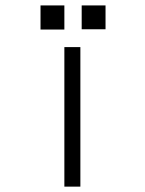

<svg xmlns="http://www.w3.org/2000/svg" viewBox="-20 -694 540 715"><path d="M284.2 -585H373V-673.8H284.2ZM130.9 -584H219.7V-673.8H130.9ZM219.7 1H279.3V-518.6H219.7Z"/></svg>

Font: DotumChe
Style: Regular
Weight: 400
Monospace: yes
Version: Version 2.21